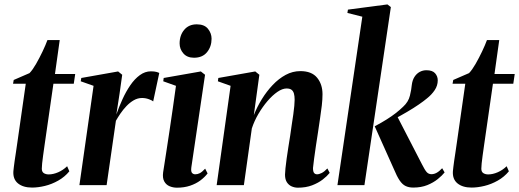

<svg xmlns="http://www.w3.org/2000/svg" viewBox="-20 -837 2347 868"><path d="M181.5 -181Q177.5 -154 174.8 -133.2Q172 -112.5 170.5 -98.2Q169 -84 169 -74.5Q169 -60 178.2 -54.2Q187.5 -48.5 200 -48.5Q220.5 -48.5 243 -58.2Q265.5 -68 283.5 -85.5L293.5 -62.5Q272.5 -37 243.2 -20.5Q214 -4 183 3.5Q152 11 125 11Q84.5 11 61.2 -8Q38 -27 40.5 -63Q41 -69.5 42.5 -81.5Q44 -93.5 46.2 -109.8Q48.5 -126 51.8 -147Q55 -168 58.5 -193L96.5 -458.5H39L42 -475.5L113.5 -506.5Q127.5 -521 143 -548Q158.5 -575 172.5 -604.5Q186.5 -634 194.5 -656H250L228.5 -502.5H320L313.5 -458.5H221.5Z M339 0 403 -449 345 -469.5 347.5 -484.5 514 -514 532.5 -499 520.5 -413.5 506 -319.5Q518 -354 533.8 -388.5Q549.5 -423 569 -451.5Q588.5 -480 612 -497.2Q635.5 -514.5 662 -514.5Q677.5 -514.5 686.8 -512Q696 -509.5 700 -507L672.5 -378.5Q669 -382.5 653.8 -388.2Q638.5 -394 622 -394Q602.5 -394 584.8 -383.8Q567 -373.5 551.8 -357.5Q536.5 -341.5 524.5 -323.8Q512.5 -306 504 -291L462 0Z M780 11.5Q762.5 11.5 746.8 5Q731 -1.5 722.5 -17Q714 -32.5 717.5 -58Q718.5 -65 722.8 -91.8Q727 -118.5 733.2 -159.2Q739.5 -200 746.8 -248.8Q754 -297.5 761.5 -349.2Q769 -401 775.5 -449L718 -469.5L720 -484.5L888 -514L907 -499L845 -80.5Q842.5 -61.5 848.2 -55.2Q854 -49 862.5 -49Q873.5 -49 883.5 -54.2Q893.5 -59.5 907.5 -74.5L918.5 -53Q905.5 -36 885.8 -21.2Q866 -6.5 839.5 2.5Q813 11.5 780 11.5ZM857 -576Q826 -576 809 -595.5Q792 -615 792 -640.5Q792 -677.5 812.8 -702.2Q833.5 -727 869.5 -727Q904 -727 920.2 -706.8Q936.5 -686.5 936.5 -662Q936.5 -626.5 916 -601.2Q895.5 -576 857 -576Z M1127.5 -316.5Q1142 -353.5 1163.8 -388.8Q1185.5 -424 1212.8 -452.8Q1240 -481.5 1271.5 -498.5Q1303 -515.5 1338 -515.5Q1389 -515.5 1413.5 -485.8Q1438 -456 1438 -411Q1438 -387.5 1434.8 -359.8Q1431.5 -332 1426.8 -301Q1422 -270 1417.5 -238Q1413 -209 1408.2 -177.5Q1403.5 -146 1400 -119.5Q1396.5 -93 1395 -77.5Q1395 -61 1400 -55Q1405 -49 1413.5 -49Q1422.5 -49 1434.5 -55Q1446.5 -61 1460 -75.5L1470.5 -55.5Q1458.5 -40.5 1438.8 -25.2Q1419 -10 1391 0.8Q1363 11.5 1326.5 11.5Q1312.5 11.5 1299 5.8Q1285.5 0 1277 -13Q1268.5 -26 1268.5 -47.5Q1268.5 -57 1270.5 -76.2Q1272.5 -95.5 1276 -120.8Q1279.5 -146 1283.8 -173Q1288 -200 1292 -224.5Q1295.5 -250.5 1299.2 -274.8Q1303 -299 1306 -320.2Q1309 -341.5 1310.5 -358.5Q1312 -375.5 1312 -386Q1312 -403 1308.8 -414.2Q1305.5 -425.5 1297.8 -431.2Q1290 -437 1275.5 -437Q1256.5 -437 1234 -421.5Q1211.5 -406 1189.2 -380Q1167 -354 1148.2 -322Q1129.5 -290 1118.5 -256.5L1082.5 0H959.5L1022.5 -449L965 -469.5L967 -484.5L1134 -514L1152.5 -499Z M1505.5 0 1618 -761.5 1550.5 -778.5 1553 -793.5 1731.5 -817 1747 -805 1627.5 0ZM1848 11Q1828.5 11 1813.8 4Q1799 -3 1786.5 -21.5Q1774 -40 1760 -74L1674 -266Q1705 -282.5 1728 -297Q1751 -311.5 1769 -325.5Q1787 -339.5 1802.5 -354.5Q1826.5 -376.5 1833.2 -404.8Q1840 -433 1841.5 -452Q1844 -474 1853.5 -489Q1863 -504 1877.2 -511.8Q1891.5 -519.5 1907.5 -519.5Q1935 -519.5 1947 -505.8Q1959 -492 1959 -474Q1959 -450 1945.2 -429.5Q1931.5 -409 1910 -392Q1896.5 -380.5 1873.2 -364.5Q1850 -348.5 1821.5 -331.8Q1793 -315 1764.2 -299.8Q1735.5 -284.5 1710.5 -274L1775 -312.5L1887.5 -94.5Q1900.5 -68.5 1909 -59Q1917.5 -49.5 1930.5 -49.5Q1942.5 -49.5 1954.2 -56Q1966 -62.5 1979 -76.5L1990 -57.5Q1979 -43.5 1959.2 -27.5Q1939.5 -11.5 1911.8 -0.2Q1884 11 1848 11Z M2168.5 -181Q2164.5 -154 2161.8 -133.2Q2159 -112.5 2157.5 -98.2Q2156 -84 2156 -74.5Q2156 -60 2165.2 -54.2Q2174.5 -48.5 2187 -48.5Q2207.5 -48.5 2230 -58.2Q2252.5 -68 2270.5 -85.5L2280.5 -62.5Q2259.5 -37 2230.2 -20.5Q2201 -4 2170 3.5Q2139 11 2112 11Q2071.5 11 2048.2 -8Q2025 -27 2027.5 -63Q2028 -69.5 2029.5 -81.5Q2031 -93.5 2033.2 -109.8Q2035.5 -126 2038.8 -147Q2042 -168 2045.5 -193L2083.5 -458.5H2026L2029 -475.5L2100.5 -506.5Q2114.5 -521 2130 -548Q2145.5 -575 2159.5 -604.5Q2173.5 -634 2181.5 -656H2237L2215.5 -502.5H2307L2300.5 -458.5H2208.5Z"/></svg>

Font: Merriweather 144pt SemiBold
Style: Italic
Weight: 600
Italic angle: -7.8°
Version: Version 2.101